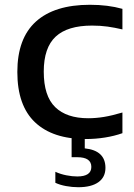

<svg xmlns="http://www.w3.org/2000/svg" viewBox="-20 -572 560 803"><path d="M338.5 9.5Q200.5 9.5 126.5 -60.5Q52.5 -130.5 52.5 -271Q52.5 -411.5 130.2 -481.8Q208 -552 356 -552Q431.5 -552 492 -535V-449Q460 -456.5 429.8 -460.8Q399.5 -465 365 -465Q262.5 -465 212.8 -418.8Q163 -372.5 163 -272.5Q163 -170.5 210.8 -124Q258.5 -77.5 349 -77.5Q381 -77.5 414.8 -83Q448.5 -88.5 492 -101.5V-15Q458 -3 418.8 3.2Q379.5 9.5 338.5 9.5ZM307.5 211Q282 211 256.2 206.2Q230.5 201.5 211.5 192.5V146.5Q233.5 156.5 257.8 161.2Q282 166 303 166Q362 166 362 126Q362 85.5 303 85.5H279.5V-10H334.5V48.5Q421 57.5 421 130Q421 169 391.5 190Q362 211 307.5 211Z"/></svg>

Font: Encode Sans Expanded Medium
Style: Regular
Weight: 500
Width: 7
Designer: Multiple Designers
Foundry: Impallari Type
Version: Version 3.000; ttfautohint (v1.8.3) -l 8 -r 50 -G 200 -x 14 